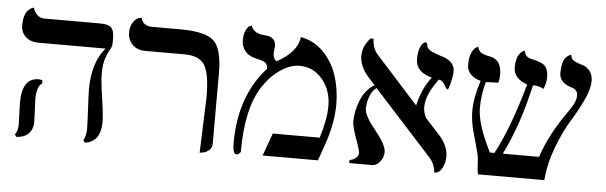

<svg xmlns="http://www.w3.org/2000/svg" viewBox="-42 -698 2664 844"><g transform="rotate(5 1290.0 -276.0)"><path d="M119 -159Q119 -150 121 -109Q123 -68 123 -58Q123 -28 104.5 -8.5Q86 11 50 13L43 2Q56 -13 56 -41Q56 -50 54.5 -89Q53 -128 53 -138Q53 -248 126 -248Q136 -248 143 -244V-231Q119 -216 119 -159ZM400 -296Q400 -263 411 -190.5Q422 -118 422 -85Q422 2 353 12L345 2Q357 -19 357 -49Q357 -70 353.5 -136Q350 -202 350 -223Q350 -341 407 -408H112Q75 -408 54 -428Q33 -448 33 -479Q33 -500 37.5 -516Q42 -532 48.5 -540Q55 -548 62 -553Q69 -558 74 -559L78 -560Q82 -542 95.5 -529Q109 -516 127 -516H373Q411 -516 423.5 -502.5Q436 -489 436 -458V-434Q436 -419 427 -405Q418 -391 409 -365Q400 -339 400 -296Z M859 12 868 -234Q868 -336 844.5 -374.5Q821 -413 756 -413H581Q546 -413 525 -434.5Q504 -456 504 -487Q504 -515 516 -532.5Q528 -550 540 -554L553 -557Q562 -521 602 -521H728Q838 -521 875.5 -486Q913 -451 913 -344V-33Q913 -14 899.5 -3Q886 8 872 10Z M1258 -533Q1316 -523 1358 -480.5Q1400 -438 1419.5 -378.5Q1439 -319 1439 -252Q1439 -173 1409 -83L1380 0H1136L1172 -100H1379Q1405 -183 1405 -241Q1405 -311 1365 -359Q1325 -407 1263 -407Q1224 -407 1181 -378.5Q1138 -350 1106 -302Q1039 -203 1039 -9Q1039 -5 1033 0Q1027 5 1021 5Q1004 5 1004 -42Q1004 -252 1122 -381Q1122 -400 1111.5 -408Q1101 -416 1067 -423Q1037 -430 1021 -450Q1005 -470 1005 -497Q1005 -525 1013.5 -542Q1022 -559 1031 -562L1039 -565Q1047 -533 1093 -528Q1109 -527 1119 -524.5Q1129 -522 1138.5 -512Q1148 -502 1148 -485Q1148 -476 1146.5 -467.5Q1145 -459 1145 -453Q1145 -428 1161 -418Q1251 -467 1258 -533Z M1940 -442Q1940 -428 1936 -408Q1932 -388 1927.5 -374Q1923 -360 1921 -360Q1917 -360 1913 -366Q1909 -372 1905 -379.5Q1901 -387 1894 -393Q1887 -399 1879 -400Q1825 -329 1825 -274Q1825 -249 1838 -226L1903 -155Q1941 -111 1941 -65Q1941 -38 1928.5 -14.5Q1916 9 1894 9Q1891 -28 1868 -54L1609 -339Q1589 -325 1579.5 -297Q1570 -269 1570 -244Q1570 -214 1619.5 -153.5Q1669 -93 1669 -62Q1669 -38 1653.5 -19Q1638 0 1620 0H1519Q1517 -4 1517 -6Q1517 -13 1524 -15Q1536 -17 1546.5 -26.5Q1557 -36 1557 -47Q1557 -60 1538.5 -110.5Q1520 -161 1520 -184Q1520 -229 1539 -277Q1558 -325 1599 -351L1568 -385Q1530 -429 1530 -475Q1530 -517 1564 -554H1577Q1578 -512 1602 -485L1788 -279L1789 -278Q1806 -354 1847 -406Q1775 -424 1775 -482Q1775 -513 1783 -532Q1791 -551 1799 -555L1808 -559Q1815 -554 1815 -544.5Q1815 -535 1827 -526Q1839 -517 1876 -505Q1940 -488 1940 -442Z M2548 -452Q2548 -416 2524 -365.5Q2500 -315 2470.5 -268Q2441 -221 2413 -147.5Q2385 -74 2379 0H2086Q2082 -17 2081 -45.5Q2080 -74 2077 -86Q2072 -107 2062.5 -140.5Q2053 -174 2048.5 -190.5Q2044 -207 2040.5 -231Q2037 -255 2037 -276Q2037 -335 2062 -410Q2001 -428 2001 -477Q2001 -509 2010.5 -529.5Q2020 -550 2029 -554L2038 -559Q2043 -541 2054 -533.5Q2065 -526 2096 -520Q2145 -510 2145 -444Q2145 -424 2140 -409Q2125 -409 2108.5 -408Q2092 -407 2085 -407Q2069 -347 2069 -292Q2069 -220 2130 -100H2150Q2213 -218 2267 -412Q2206 -434 2206 -483Q2206 -503 2210 -518Q2214 -533 2219.5 -540.5Q2225 -548 2230.5 -552.5Q2236 -557 2240 -558L2244 -559Q2246 -550 2249 -543.5Q2252 -537 2258 -533Q2264 -529 2267 -528Q2270 -527 2278.5 -525Q2287 -523 2288 -523Q2326 -514 2338 -500Q2352 -482 2352 -452Q2352 -425 2340 -399Q2321 -411 2293 -411Q2253 -232 2187 -100H2347Q2380 -202 2464 -319Q2490 -356 2490 -382Q2490 -388 2489 -393Q2488 -398 2485 -401.5Q2482 -405 2480 -407.5Q2478 -410 2473.5 -412Q2469 -414 2467.5 -414.5Q2466 -415 2462 -416L2457 -418Q2408 -435 2408 -476Q2408 -498 2412 -515Q2416 -532 2422 -540Q2428 -548 2434.5 -552.5Q2441 -557 2445 -558L2449 -559Q2450 -551 2452.5 -545.5Q2455 -540 2460.5 -536Q2466 -532 2468.5 -530.5Q2471 -529 2479.5 -526Q2488 -523 2489 -523L2494 -521Q2500 -519 2502.5 -518.5Q2505 -518 2511 -515.5Q2517 -513 2520 -510Q2523 -507 2528 -503Q2533 -499 2536 -494.5Q2539 -490 2542 -483.5Q2545 -477 2546.5 -469Q2548 -461 2548 -452Z"/></g></svg>

Font: Libertinus Sans
Style: Regular
Weight: 400
Designer: Philipp H. Poll
Foundry: Khaled Hosny
Version: Version 6.1